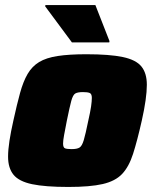

<svg xmlns="http://www.w3.org/2000/svg" viewBox="-20 -733 611 761"><path d="M251 8Q159 8 107 -3Q55 -14 33.5 -40.5Q12 -67 12 -112Q12 -139 17.5 -175Q23 -211 33 -255Q47 -319 59.5 -364.5Q72 -410 89.5 -440Q107 -470 135 -487Q163 -504 208.5 -511Q254 -518 322 -518Q414 -518 466.5 -507Q519 -496 540.5 -469.5Q562 -443 562 -397Q562 -344 542 -255Q524 -175 507.5 -123.5Q491 -72 464 -43.5Q437 -15 387 -3.5Q337 8 251 8ZM264 -142Q285 -142 295 -148Q305 -154 312 -177.5Q319 -201 330 -255Q338 -290 341 -311Q344 -332 344 -345Q344 -361 335.5 -364.5Q327 -368 309 -368Q288 -368 278.5 -362.5Q269 -357 262.5 -333Q256 -309 245 -255Q238 -219 234 -197.5Q230 -176 230 -164Q230 -148 238 -145Q246 -142 264 -142ZM265 -565 159 -708 160 -713H358L414 -570L413 -565Z"/></svg>

Font: Saira Black
Style: Italic
Weight: 900
Italic angle: -12°
Designer: Hector Gatti with collaboration of the Omnibus-Type team
Foundry: Omnibus-Type
Version: Version 1.100; ttfautohint (v1.8.3)